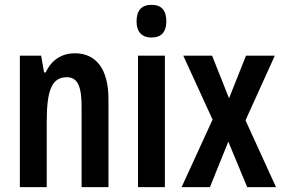

<svg xmlns="http://www.w3.org/2000/svg" viewBox="-20 -773 1167 793"><path d="M289 -553C239 -553 193 -528 169 -474H162L150 -543H62V0H173V-270C173 -403 195 -454 256 -454C302 -454 317 -413 317 -333V0H428V-363C428 -488 377 -553 289 -553Z M606 -753C565 -753 544 -730 544 -685C544 -641 566 -618 606 -618C646 -618 667 -641 667 -685C667 -729 648 -753 606 -753ZM661 -543H550V0H661Z M858 -279 730 0H847L923 -188L1001 0H1120L994 -276L1115 -543H996L926 -367L856 -543H737Z"/></svg>

Font: Noto Sans Sinhala UI ExtraCondensed SemiBold
Style: Regular
Weight: 600
Width: 2
Designer: Jelle Bosma - Monotype Design Team
Foundry: Monotype Imaging Inc.
Version: Version 2.006